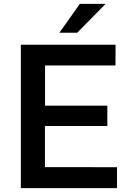

<svg xmlns="http://www.w3.org/2000/svg" viewBox="-20 -971 680 991"><path d="M87.5 -740H576.5L576 -633H212.5V-425.5H534V-320.5H212V-108.5L584 -108V0H87.5ZM525 -951 378.5 -802H286.5L392 -951Z"/></svg>

Font: 1883 Sans SemiBold
Style: Regular
Weight: 600
Designer: 1883 Sans project is a fork of Public Sans.
Version: Version 1.009